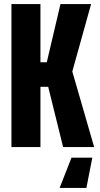

<svg xmlns="http://www.w3.org/2000/svg" viewBox="-20 -720 488 940"><path d="M36 0V-700H178V-415H209L276 -700H426L334 -370L441 0H289L216 -295H178V0ZM432 52 403 200H272L330 52Z"/></svg>

Font: Tektur Condensed SemiBold
Style: Regular
Weight: 600
Width: 3
Designer: Adam Jagosz
Foundry: Adam Jagosz
Version: Version 1.005;gftools[0.9.30]